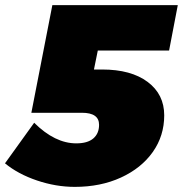

<svg xmlns="http://www.w3.org/2000/svg" viewBox="-40 -720 715 750"><path d="M342 -522.5 327 -448.5H359Q472 -448.5 536.8 -400Q601.5 -351.5 601.5 -269.5Q601.5 -189.5 556.8 -126.2Q512 -63 432.5 -26.5Q353 10 252 10Q178.5 10 104.5 -15Q30.5 -40 -20.5 -82L93.5 -240.5Q174.5 -160 258 -160Q302 -160 324.5 -179.2Q347 -198.5 347 -232.5Q347 -279.5 280 -279.5H82.5L164.5 -700H654.5L620.5 -522.5Z"/></svg>

Font: Argentum Sans Black
Style: Italic
Weight: 900
Italic angle: -11°
Designer: Julieta Ulanovsky (font), Cristiano Sobral (main changes and remaster)
Foundry: Julieta Ulanovsky (font), Cristiano Sobral (main changes and remaster)
Version: Version 2.007;June 15, 2022;FontCreator 14.0.0.2814 64-bit; 